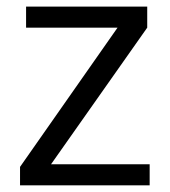

<svg xmlns="http://www.w3.org/2000/svg" viewBox="-20 -555 508 575"><path d="M428.2 0H40V-55.2L332 -472.2H58.1V-535.2H420.9V-472.2L132.8 -63H428.2Z"/></svg>

Font: f08745844
Style: Regular
Weight: 400
Foundry: Ascender Corporation
Version: Version 1.10